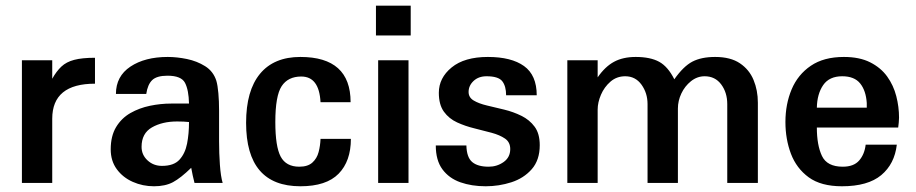

<svg xmlns="http://www.w3.org/2000/svg" viewBox="-20 -648 3243 680"><path d="M57.6 0V-434.6H165V-369.1Q179.7 -395.5 197.3 -412.1Q214.8 -428.7 242.7 -436Q270.5 -443.4 316.4 -443.4V-351.6Q165 -351.6 165 -227.5V0Z M525.4 11.7Q485.4 11.7 450.2 -3.9Q415 -19.5 393.6 -48.8Q372.1 -78.1 372.1 -119.1Q372.1 -166 391.1 -197.8Q410.2 -229.5 441.9 -247.6Q473.6 -265.6 511.2 -273.4Q548.8 -281.2 585.9 -281.2H649.4Q648.4 -329.1 635.3 -354.5Q622.1 -379.9 573.2 -379.9Q535.2 -379.9 519 -364.3Q502.9 -348.6 498 -315.4H390.6Q390.6 -377.9 441.9 -412.1Q493.2 -446.3 574.2 -446.3Q606.4 -446.3 642.1 -439Q677.7 -431.6 706.5 -413.6Q735.4 -395.5 746.1 -362.3Q751 -345.7 753.4 -317.9Q755.9 -290 755.9 -255.9V-147.5Q755.9 -105.5 758.8 -64.5Q761.7 -23.4 768.6 0H668.9Q666 -10.7 662.6 -26.4Q659.2 -42 657.2 -53.7Q620.1 -17.6 592.8 -2.9Q565.4 11.7 525.4 11.7ZM553.7 -60.5Q595.7 -60.5 615.7 -82.5Q635.7 -104.5 642.6 -139.6Q649.4 -174.8 649.4 -215.8Q632.8 -217.8 607.4 -217.8Q554.7 -217.8 518.1 -196.8Q481.4 -175.8 481.4 -127.9Q481.4 -99.6 502.4 -80.1Q523.4 -60.5 553.7 -60.5Z M1043.9 11.7Q851.6 11.7 851.6 -212.9Q851.6 -327.1 900.9 -386.7Q950.2 -446.3 1043.9 -446.3Q1221.7 -446.3 1221.7 -286.1Q1195.3 -286.1 1168.5 -286.1Q1141.6 -286.1 1115.2 -286.1Q1110.4 -377 1046.9 -377Q1000 -377 977.5 -342.8Q955.1 -308.6 955.1 -215.8Q955.1 -128.9 974.1 -93.3Q993.2 -57.6 1040 -57.6Q1070.3 -57.6 1086.4 -72.3Q1102.5 -86.9 1108.4 -109.4Q1114.3 -131.8 1115.2 -156.2Q1141.6 -156.2 1168.5 -156.2Q1195.3 -156.2 1222.7 -156.2Q1222.7 -77.1 1179.2 -32.7Q1135.7 11.7 1043.9 11.7Z M1319.3 0V-434.6H1426.8V0ZM1311.5 -522.5V-627.9H1434.6V-522.5Z M1700.2 11.7Q1650.4 11.7 1610.4 -2.4Q1570.3 -16.6 1546.9 -48.3Q1523.4 -80.1 1523.4 -132.8H1631.8Q1632.8 -90.8 1652.3 -74.2Q1671.9 -57.6 1710.9 -57.6Q1740.2 -57.6 1763.7 -74.2Q1787.1 -90.8 1787.1 -120.1Q1787.1 -144.5 1768.6 -157.2Q1750 -169.9 1721.2 -177.7Q1692.4 -185.5 1660.2 -193.4Q1627.9 -201.2 1599.1 -214.4Q1570.3 -227.5 1552.2 -252.4Q1534.2 -277.3 1534.2 -319.3Q1534.2 -372.1 1579.6 -409.2Q1625 -446.3 1708 -446.3Q1791 -446.3 1835.9 -414.1Q1880.9 -381.8 1880.9 -310.5H1772.5Q1772.5 -342.8 1758.8 -360.4Q1745.1 -377.9 1703.1 -377.9Q1674.8 -377.9 1657.2 -361.3Q1639.6 -344.7 1639.6 -322.3Q1639.6 -302.7 1657.7 -292Q1675.8 -281.2 1704.6 -274.4Q1733.4 -267.6 1765.6 -259.8Q1797.9 -252 1826.7 -237.8Q1855.5 -223.6 1873.5 -199.2Q1891.6 -174.8 1891.6 -133.8Q1891.6 -81.1 1863.3 -48.8Q1835 -16.6 1791 -2.4Q1747.1 11.7 1700.2 11.7Z M1989.3 0V-434.6H2096.7V-374Q2123 -412.1 2154.8 -429.2Q2186.5 -446.3 2231.4 -446.3Q2283.2 -446.3 2314.5 -429.2Q2345.7 -412.1 2368.2 -367.2Q2400.4 -413.1 2432.1 -429.7Q2463.9 -446.3 2512.7 -446.3Q2567.4 -446.3 2600.6 -423.8Q2633.8 -401.4 2648.9 -364.7Q2664.1 -328.1 2664.1 -284.2V0H2555.7V-279.3Q2555.7 -320.3 2534.2 -349.1Q2512.7 -377.9 2475.6 -377.9Q2449.2 -377.9 2427.2 -360.4Q2405.3 -342.8 2393.1 -316.9Q2380.9 -291 2380.9 -263.7V0H2273.4V-279.3Q2273.4 -318.4 2252 -348.1Q2230.5 -377.9 2194.3 -377.9Q2164.1 -377.9 2142.1 -358.9Q2120.1 -339.8 2108.4 -312.5Q2096.7 -285.2 2096.7 -259.8V0Z M2961.9 11.7Q2887.7 11.7 2844.2 -20Q2800.8 -51.8 2781.2 -103.5Q2761.7 -155.3 2761.7 -215.8Q2761.7 -279.3 2783.7 -331.5Q2805.7 -383.8 2851.6 -415Q2897.5 -446.3 2968.8 -446.3Q3024.4 -446.3 3062 -427.2Q3099.6 -408.2 3122.1 -377Q3144.5 -345.7 3154.3 -307.6Q3164.1 -269.5 3164.1 -231.4Q3164.1 -222.7 3163.1 -213.9Q3162.1 -205.1 3161.1 -196.3H2873Q2873 -133.8 2891.1 -95.7Q2909.2 -57.6 2964.8 -57.6Q3003.9 -57.6 3022.9 -79.6Q3042 -101.6 3045.9 -135.7H3156.2Q3148.4 -67.4 3101.1 -27.8Q3053.7 11.7 2961.9 11.7ZM2873 -266.6H3049.8Q3049.8 -276.4 3049.8 -283.2Q3046.9 -327.1 3026.4 -352.5Q3005.9 -377.9 2962.9 -377.9Q2917 -377.9 2895.5 -346.7Q2874 -315.4 2873 -266.6Z"/></svg>

Font: Padauk
Style: Bold
Weight: 700
Designer: Debbi Hosken, Becca Hirsbrunner Spalinger
Foundry: SIL International
Version: Version 5.003